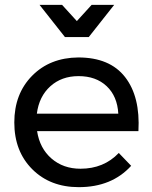

<svg xmlns="http://www.w3.org/2000/svg" viewBox="-20 -769 628 792"><path d="M346 -616H248L143 -749H236L297 -682L358 -749H451ZM303 -532Q433 -532 496 -451Q559 -370 551 -228H133Q144 -157 192.5 -115Q241 -73 312 -73Q408 -73 470 -138L521 -85Q441 3 305 3Q187 3 113 -71Q39 -145 39 -264Q39 -382 112.5 -456.5Q186 -531 303 -532ZM132 -300H468Q464 -372 420 -413.5Q376 -455 304 -455Q234 -455 187.5 -413Q141 -371 132 -300Z"/></svg>

Font: Montserrat arm
Style: Regular
Weight: 400
Designer: Julieta Ulanovsky
Foundry: Julieta Ulanovsky
Version: Version 6.000;PS 006.000;hotconv 1.0.88;makeotf.lib2.5.64775